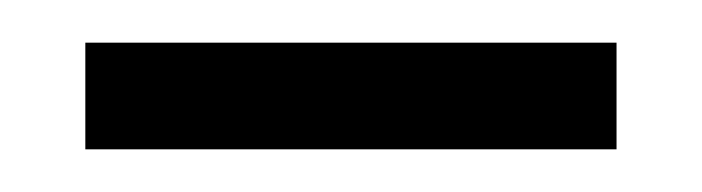

<svg xmlns="http://www.w3.org/2000/svg" viewBox="-20 -698 329 90"><path d="M20 -628V-678H269V-628Z"/></svg>

Font: Bricolage Grotesque 10pt ExtraLight
Style: Regular
Weight: 200
Designer: Mathieu Triay
Foundry: Atelier Triay
Version: Version 1.000; ttfautohint (v1.8.4.7-5d5b);gftools[0.9.32]